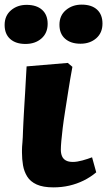

<svg xmlns="http://www.w3.org/2000/svg" viewBox="-72 -796 464 830"><path d="M159 14Q114 14 86.5 1.5Q59 -11 45.5 -33Q32 -55 27.5 -81.5Q23 -108 23 -136Q23 -140 23 -147Q23 -154 23.5 -162Q24 -170 25 -180.5Q26 -191 26.5 -203.5Q27 -216 27.5 -231Q28 -246 29 -264Q30 -282 31 -302Q32 -322 33.5 -345Q35 -368 36.5 -393.5Q38 -419 39.5 -448Q41 -477 43 -509L221 -524L241 -507Q231 -453 223.5 -404.5Q216 -356 209.5 -315.5Q203 -275 199 -242Q195 -209 193 -185.5Q191 -162 191 -149Q191 -133 196 -121Q201 -109 212.5 -102.5Q224 -96 243 -96Q261 -96 284.5 -102.5Q308 -109 326 -116L344 -51Q319 -30 289.5 -15.5Q260 -1 227.5 6.5Q195 14 159 14ZM-52 -688Q-52 -728 -24.5 -751.5Q3 -775 43 -775Q86 -775 110 -753.5Q134 -732 134 -693Q134 -653 107 -629.5Q80 -606 38 -606Q-4 -606 -28 -627.5Q-52 -649 -52 -688ZM185 -689Q185 -729 213 -752.5Q241 -776 281 -776Q324 -776 347.5 -754.5Q371 -733 371 -694Q371 -654 344 -630.5Q317 -607 276 -607Q234 -607 209.5 -628.5Q185 -650 185 -689Z"/></svg>

Font: Literata 18pt ExtraBold
Style: Italic
Weight: 800
Italic angle: -2°
Designer: Latin by Veronika Burian and Jose Scaglione. Greek by Irene Vlachou. Cyrillic by Vera Evstafieva
Foundry: TypeTogether
Version: Version 3.103;gftools[0.9.29]